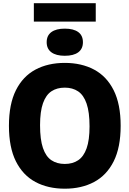

<svg xmlns="http://www.w3.org/2000/svg" viewBox="-20 -1130 782 1160"><path d="M371.5 10Q270 10 194.2 -30.5Q118.5 -71 76.2 -155Q34 -239 34 -370Q34 -501 76.2 -585Q118.5 -669 194.2 -709.5Q270 -750 371.5 -750Q472.5 -750 548.5 -709.5Q624.5 -669 666.8 -584.8Q709 -500.5 709 -370Q709 -239.5 666.8 -155.2Q624.5 -71 548.5 -30.5Q472.5 10 371.5 10ZM371.5 -139.5Q419 -139.5 452.2 -161.8Q485.5 -184 503.2 -233.8Q521 -283.5 521 -366.5Q521 -452.5 503.2 -504Q485.5 -555.5 452 -578Q418.5 -600.5 371.5 -600.5Q324 -600.5 290.8 -578.5Q257.5 -556.5 239.8 -506.5Q222 -456.5 222 -373.5Q222 -287 239.5 -235.8Q257 -184.5 290.5 -162Q324 -139.5 371.5 -139.5ZM371.5 -793Q319 -793 290.5 -814Q262 -835 262 -875Q262 -915.5 290.5 -936.2Q319 -957 371.5 -957Q424.5 -957 452.8 -936.2Q481 -915.5 481 -875Q481 -835 452.8 -814Q424.5 -793 371.5 -793ZM184.5 -999.5V-1110.5H558.5V-999.5Z"/></svg>

Font: Encode Sans SC SemiCondensed ExtraBold
Style: Regular
Weight: 800
Width: 4
Designer: Multiple Designers
Foundry: Impallari Type
Version: Version 3.002